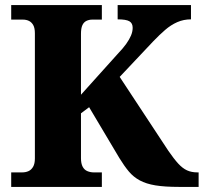

<svg xmlns="http://www.w3.org/2000/svg" viewBox="-20 -734 800 754"><path d="M24 0V-57H67Q81 -57 92 -62Q103 -67 110 -79Q117 -91 117 -112V-603Q117 -624 110.5 -635.5Q104 -647 93.5 -652Q83 -657 70 -657H24V-714H380V-657H342Q330 -657 319.5 -652Q309 -647 303.5 -635Q298 -623 298 -601V-362L441 -521Q463 -544 475.5 -561.5Q488 -579 494.5 -594.5Q501 -610 501 -625Q501 -643 488 -650.5Q475 -658 442 -658V-714H730V-658Q701 -658 676 -647Q651 -636 628.5 -616.5Q606 -597 582 -572L450 -432L641 -142Q663 -110 680 -91.5Q697 -73 714.5 -65Q732 -57 755 -57H760V0H683Q627 0 590.5 -6Q554 -12 529 -25.5Q504 -39 486 -60.5Q468 -82 449 -113L330 -313L298 -289V-113Q298 -92 304.5 -79.5Q311 -67 323 -62Q335 -57 348 -57H380V0Z"/></svg>

Font: Noto Serif Gujarati ExtraBold
Style: Regular
Weight: 800
Version: Version 2.102